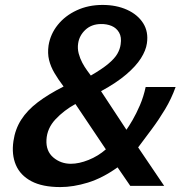

<svg xmlns="http://www.w3.org/2000/svg" viewBox="-20 -754 765 779"><path d="M225 5Q152 5 107.2 -18.8Q62.5 -42.5 44.5 -84.5Q26.5 -126.5 34.5 -181.5Q41.5 -230 66 -268.2Q90.5 -306.5 133.2 -339Q176 -371.5 238 -403Q216 -432 200.8 -458Q185.5 -484 179 -510.8Q172.5 -537.5 177 -569.5Q184.5 -616 214.5 -653.2Q244.5 -690.5 291.5 -712.2Q338.5 -734 396 -734Q452 -734 495.2 -714.5Q538.5 -695 560.8 -660Q583 -625 576 -578Q572 -549.5 551.8 -517.5Q531.5 -485.5 492 -451.8Q452.5 -418 390 -384L493 -227.5Q503 -241.5 518 -267.2Q533 -293 547.8 -327.2Q562.5 -361.5 571 -401H692.5Q675.5 -353.5 650 -311Q624.5 -268.5 595.8 -230Q567 -191.5 540.5 -156L646 0H508.5L457 -75Q396 -31.5 336.8 -13.2Q277.5 5 225 5ZM267.5 -89.5Q300.5 -89.5 339.2 -105Q378 -120.5 409.5 -148L286 -332Q239.5 -306.5 205.2 -270Q171 -233.5 168.5 -187Q166 -141 196.2 -115.2Q226.5 -89.5 267.5 -89.5ZM348.5 -447.5Q393.5 -473.5 419 -494.8Q444.5 -516 455.8 -535.2Q467 -554.5 469.5 -574Q474 -603.5 463.2 -622Q452.5 -640.5 432.8 -648.8Q413 -657 389 -656.5Q351 -656 326.2 -632.8Q301.5 -609.5 297 -577.5Q294 -557.5 299.2 -537.2Q304.5 -517 314 -499.2Q323.5 -481.5 333.5 -468Z"/></svg>

Font: Public Sans Thin SemiBold
Style: Italic
Weight: 600
Italic angle: -8°
Version: Version 2.001